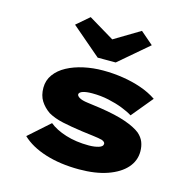

<svg xmlns="http://www.w3.org/2000/svg" viewBox="-117 -924 1036 1049"><g transform="rotate(15 401.0 -400.0)"><path d="M421 10Q314 10 230 -16.5Q146 -43 96 -91L214 -196Q249 -167 307.5 -148.5Q366 -130 439 -130Q455 -130 469.5 -132Q484 -134 495 -137.5Q506 -141 512 -146.5Q518 -152 518 -160Q518 -171 500 -178Q481 -183 448 -187Q415 -191 385 -195Q320 -204 271.5 -214.5Q223 -225 188 -245Q156 -267 137 -297Q118 -327 118 -371Q118 -413 142 -446Q166 -479 207 -501Q248 -523 300.5 -534.5Q353 -546 410 -546Q467 -546 522 -537.5Q577 -529 626.5 -512Q676 -495 716 -468L617 -348Q593 -363 557 -377Q521 -391 477 -400.5Q433 -410 384 -410Q368 -410 355.5 -408.5Q343 -407 333 -404Q323 -401 317 -396Q311 -391 311 -385Q311 -380 315 -375.5Q319 -371 324 -368Q340 -358 372.5 -354Q405 -350 446 -344Q538 -330 593.5 -310.5Q649 -291 678 -268Q701 -248 710.5 -224Q720 -200 720 -171Q720 -118 684 -77.5Q648 -37 581 -13.5Q514 10 421 10ZM362 -606 196 -748 268 -810 428 -714H398L558 -810L630 -748L464 -606Z"/></g></svg>

Font: Lexend Tera Black
Style: Regular
Weight: 900
Version: Version 1.007